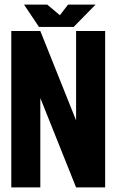

<svg xmlns="http://www.w3.org/2000/svg" viewBox="-20 -819 509 839"><path d="M301.8 -701.2 397.5 -798.8H277.3L241.7 -752.4L186.5 -798.8H85L150.4 -701.2ZM312.5 -293 156.2 -683.6H29.3V0H156.2V-390.6L312.5 0H439.5V-683.6H312.5Z"/></svg>

Font: Saman Dere
Style: Regular
Weight: 400
Designer: Tuna Ça_lar Gümü_
Foundry: Tuna Ça_lar Gümü_
Version: Version 1.001;hotconv 1.0.109;makeotfexe 2.5.65596